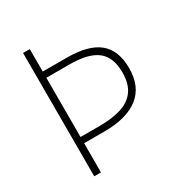

<svg xmlns="http://www.w3.org/2000/svg" viewBox="-167 -838 914 963"><g transform="rotate(-30 290.0 -357.0)"><path d="M525 -382Q525 -276 456.5 -222.5Q388 -169 258 -169H141V0H102V-714H141V-584H281Q405 -584 465 -535Q525 -486 525 -382ZM253 -205Q325 -205 377 -221.5Q429 -238 457 -276.5Q485 -315 485 -381Q485 -469 434.5 -508.5Q384 -548 274 -548H141V-205Z"/></g></svg>

Font: Noto Sans ExtraLight
Style: Regular
Weight: 200
Designer: Monotype Design Team
Foundry: Monotype Imaging Inc.
Version: Version 2.007